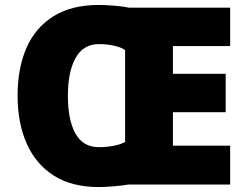

<svg xmlns="http://www.w3.org/2000/svg" viewBox="-20 -745 997 775"><path d="M379 -725Q406 -725 442.5 -722Q479 -719 501 -714H909V-559H678V-447H891V-292H678V-157H909V0H497Q476 4 440 7Q404 10 378 10Q270 10 197.5 -36Q125 -82 88 -165Q51 -248 51 -359Q51 -470 87 -552Q123 -634 196 -679.5Q269 -725 379 -725ZM380 -567Q316 -567 285 -511Q254 -455 254 -358Q254 -261 284.5 -206Q315 -151 379 -151Q410 -151 438.5 -156.5Q467 -162 485 -172V-543Q469 -554 440 -560.5Q411 -567 380 -567Z"/></svg>

Font: Noto Sans Cherokee Black
Style: Regular
Weight: 900
Designer: Monotype Design Team
Foundry: Monotype Imaging Inc.
Version: Version 2.001; ttfautohint (v1.8.4.7-5d5b)